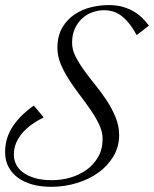

<svg xmlns="http://www.w3.org/2000/svg" viewBox="-59 -720 601 749"><path d="M474.1 -583Q458.5 -611.8 442.9 -630.6Q427.2 -649.4 411.6 -660.4Q396 -671.4 379.9 -675.8Q363.8 -680.2 347.2 -680.2Q323.7 -680.2 301.3 -672.1Q278.8 -664.1 261.2 -647.9Q243.7 -631.8 232.9 -607.9Q222.2 -584 222.2 -552.7Q222.2 -526.4 235.8 -499.5Q249.5 -472.7 269.8 -444.6Q290 -416.5 314 -387.2Q337.9 -357.9 358.2 -326.7Q378.4 -295.4 392.1 -262Q405.8 -228.5 405.8 -192.9Q405.8 -147.5 383.5 -110.1Q361.3 -72.8 324.5 -46.4Q287.6 -20 239.7 -5.6Q191.9 8.8 140.6 8.8Q101.6 8.8 68.6 0Q35.6 -8.8 11.7 -26.1Q-12.2 -43.5 -25.6 -68.6Q-39.1 -93.8 -39.1 -127Q-39.1 -150.4 -33.2 -173.3Q-27.3 -196.3 -14.2 -218.8Q-1 -241.2 20.5 -263.7Q42 -286.1 72.8 -308.1L111.3 -262.2Q88.4 -250.5 67.4 -236.1Q46.4 -221.7 30.3 -203.6Q14.2 -185.5 4.6 -163.8Q-4.9 -142.1 -4.9 -115.7Q-4.9 -97.2 3.4 -79.6Q11.7 -62 29.8 -48.1Q47.9 -34.2 76.2 -25.6Q104.5 -17.1 144 -17.1Q180.2 -17.1 215.6 -27.3Q251 -37.6 278.8 -57.6Q306.6 -77.6 324 -107.9Q341.3 -138.2 341.3 -178.7Q341.3 -205.1 328.4 -232.9Q315.4 -260.7 295.7 -289.6Q275.9 -318.4 253.2 -348.1Q230.5 -377.9 210.7 -408.4Q190.9 -439 178 -470Q165 -501 165 -532.7Q165 -579.6 183.6 -611.6Q202.1 -643.6 231.4 -663.3Q260.7 -683.1 296.1 -691.7Q331.5 -700.2 365.2 -700.2Q396.5 -700.2 420.7 -693.1Q444.8 -686 463.6 -674.8Q482.4 -663.6 496.6 -649.2Q510.7 -634.8 522 -620.1Z"/></svg>

Font: Dynalight
Style: Regular
Weight: 400
Version: Version 1.000